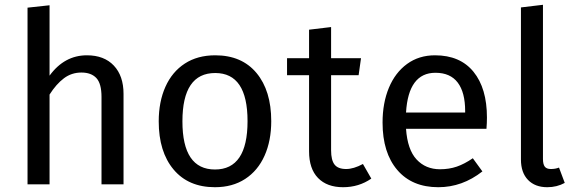

<svg xmlns="http://www.w3.org/2000/svg" viewBox="-20 -770 2399 802"><path d="M496 -378V0H404V-365Q404 -421 382.5 -444Q361 -467 320 -467Q279 -467 247 -443Q215 -419 187 -375V0H95V-738L187 -748V-454Q249 -539 343 -539Q415 -539 455.5 -496Q496 -453 496 -378Z M1113 -264Q1113 -182 1085 -119.5Q1057 -57 1004 -22.5Q951 12 878 12Q767 12 705 -62Q643 -136 643 -263Q643 -345 671 -407.5Q699 -470 752 -504.5Q805 -539 879 -539Q990 -539 1051.5 -465Q1113 -391 1113 -264ZM742 -263Q742 -62 878 -62Q1014 -62 1014 -264Q1014 -465 879 -465Q742 -465 742 -263Z M1531 -24Q1479 12 1413 12Q1346 12 1308.5 -26.5Q1271 -65 1271 -138V-456H1179V-527H1271V-646L1363 -657V-527H1488L1478 -456H1363V-142Q1363 -101 1377.5 -82.5Q1392 -64 1426 -64Q1457 -64 1496 -85Z M2012 -232H1676Q1682 -145 1720 -104Q1758 -63 1818 -63Q1856 -63 1888 -74Q1920 -85 1955 -109L1995 -54Q1911 12 1811 12Q1701 12 1639.5 -60Q1578 -132 1578 -258Q1578 -340 1604.5 -403.5Q1631 -467 1680.5 -503Q1730 -539 1797 -539Q1902 -539 1958 -470Q2014 -401 2014 -279Q2014 -256 2012 -232ZM1923 -306Q1923 -384 1892 -425Q1861 -466 1799 -466Q1686 -466 1676 -300H1923Z M2156 -104V-739L2248 -750V-106Q2248 -84 2255.5 -74Q2263 -64 2281 -64Q2300 -64 2315 -70L2339 -6Q2306 12 2266 12Q2215 12 2185.5 -18.5Q2156 -49 2156 -104Z"/></svg>

Font: Wolseley Sans
Style: Regular
Weight: 400
Designer: Carrois Corporate & Edenspiekermann AG
Foundry: Carrois Corporate GbR & Edenspiekermann AG
Version: Version 4.202